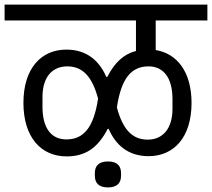

<svg xmlns="http://www.w3.org/2000/svg" viewBox="-40 -718 923 836"><path d="M430 98C470 98 487 79 487 47V36C487 4 470 -15 430 -15C390 -15 373 4 373 36V47C373 79 390 98 430 98ZM250 -37C330 -37 385 -72 429 -157H433C463 -88 517 -38 607 -38C717 -38 794 -120 794 -270C794 -405 731 -485 638 -500V-629H863V-698H-20V-629H552V-496C500 -483 460 -447 427 -383H423C393 -452 339 -502 249 -502C139 -502 62 -420 62 -270C62 -120 139 -37 250 -37ZM249 -111C186 -111 145 -156 145 -253V-296C145 -383 188 -429 253 -429C319 -429 361 -386 387 -289C368 -161 323 -111 249 -111ZM603 -110C537 -110 495 -153 469 -250C488 -379 533 -429 607 -429C669 -429 711 -383 711 -287V-244C711 -157 668 -110 603 -110Z"/></svg>

Font: IBM Plex Devanagari Text
Style: Regular
Weight: 450
Designer: Mike Abbink, Paul van der Laan, Pieter van Rosmalen, Erin McLaughlin
Foundry: Bold Monday
Version: Version 1.0